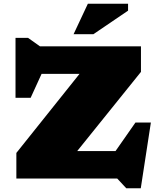

<svg xmlns="http://www.w3.org/2000/svg" viewBox="-20 -955 858 1027"><path d="M734 -707V-570.5L393 -147H598L704.5 -299.5H787L733 52H655.5L607 0H67.5V-137L405.5 -560H202.5L144 -432H63V-752.5H130L194 -707ZM373.5 -772 450 -935H665V-898L479.5 -772Z"/></svg>

Font: Newsreader 6pt ExtraBold
Style: Regular
Weight: 800
Designer: Hugues Gentile
Foundry: Production Type
Version: Version 1.003; ttfautohint (v1.8.3)